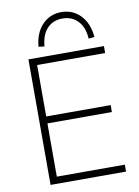

<svg xmlns="http://www.w3.org/2000/svg" viewBox="-100 -997 769 1062"><g transform="rotate(-10 285.0 -465.5)"><path d="M96 0V-705H520V-666H138V-377H500V-338H138V-39H520V0ZM196 -760 163 -764Q170 -842 213 -886.5Q256 -931 320 -931Q384 -931 427 -886.5Q470 -842 477 -764L444 -760Q440 -825 406.5 -860Q373 -895 320 -895Q267 -895 234 -860Q201 -825 196 -760Z"/></g></svg>

Font: Nunito Sans 12pt ExtraLight
Style: Regular
Weight: 200
Version: Version 3.101;gftools[0.9.27]